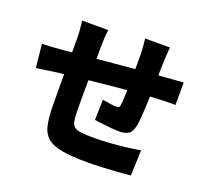

<svg xmlns="http://www.w3.org/2000/svg" viewBox="-138 -963 1277 1179"><g transform="rotate(20 500.0 -374.0)"><path d="M780 -792Q779 -785 777.5 -768Q776 -751 775 -732Q774 -713 773 -698Q772 -663 771.5 -633.5Q771 -604 770.5 -578Q770 -552 769 -526Q768 -479 766 -429.5Q764 -380 761 -338.5Q758 -297 753 -272Q744 -229 722.5 -215Q701 -201 660 -201Q643 -201 612 -203.5Q581 -206 550 -210Q519 -214 499 -217L502 -350Q524 -346 550.5 -342Q577 -338 590 -338Q603 -338 609.5 -342Q616 -346 617 -359Q620 -378 621 -404.5Q622 -431 623 -463Q624 -495 625 -528Q625 -554 625 -579.5Q625 -605 625 -633Q625 -661 625 -691Q625 -705 623.5 -724.5Q622 -744 620.5 -763Q619 -782 617 -792ZM387 -763Q383 -734 381.5 -708.5Q380 -683 380 -646Q380 -622 379.5 -579.5Q379 -537 378.5 -486Q378 -435 377.5 -383Q377 -331 377 -287.5Q377 -244 378 -217Q379 -182 383.5 -161Q388 -140 403 -129Q418 -118 448 -114.5Q478 -111 529 -111Q575 -111 629.5 -114.5Q684 -118 736.5 -124.5Q789 -131 829 -138L823 28Q790 32 741 35.5Q692 39 639.5 41.5Q587 44 541 44Q438 44 376 32.5Q314 21 282 -6Q250 -33 239 -78.5Q228 -124 226 -192Q226 -214 225.5 -250Q225 -286 225 -330.5Q225 -375 225 -421.5Q225 -468 225 -511Q225 -554 225 -587Q225 -620 225 -637Q225 -673 222.5 -704Q220 -735 216 -763ZM33 -545Q53 -545 89.5 -547Q126 -549 170 -553Q199 -556 257 -561.5Q315 -567 389 -573.5Q463 -580 543 -587.5Q623 -595 696.5 -601Q770 -607 826 -611Q847 -613 877 -615Q907 -617 932 -619V-472Q923 -473 902.5 -472.5Q882 -472 860.5 -471.5Q839 -471 825 -470Q787 -469 732 -465Q677 -461 614 -455.5Q551 -450 486 -443.5Q421 -437 361.5 -430.5Q302 -424 254.5 -419Q207 -414 180 -411Q164 -409 138 -405Q112 -401 87 -397.5Q62 -394 49 -392Z"/></g></svg>

Font: Noto Sans JP Thin Black
Style: Regular
Weight: 900
Version: Version 2.004-H2;hotconv 1.0.118;makeotfexe 2.5.65603